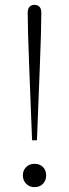

<svg xmlns="http://www.w3.org/2000/svg" viewBox="-20 -758 284 790"><path d="M112 -181Q109 -255 106 -334Q103 -413 100 -487Q97 -561 95.5 -618Q94 -675 94 -705Q94 -722 101.5 -730Q109 -738 122 -738Q135 -738 142.5 -730Q150 -722 150 -705Q150 -675 148.5 -618Q147 -561 144 -487Q141 -413 138 -334Q135 -255 132 -181ZM122 12Q101 12 87.5 -2Q74 -16 74 -36Q74 -57 87.5 -70.5Q101 -84 122 -84Q144 -84 157 -70.5Q170 -57 170 -36Q170 -16 157 -2Q144 12 122 12Z"/></svg>

Font: Savate ExtraLight
Style: Regular
Weight: 200
Designer: Max Esnée
Foundry: Plomb Type
Version: Version 2.000